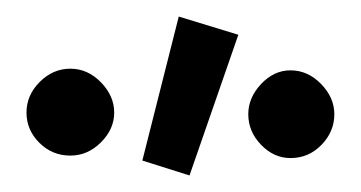

<svg xmlns="http://www.w3.org/2000/svg" viewBox="-20 -650 436 232"><path d="M384 -512Q384 -491 368.5 -475Q353 -459 331 -459Q311 -459 295.5 -475Q280 -491 280 -512Q280 -532 295.5 -548.5Q311 -565 331 -565Q352 -565 368 -548.5Q384 -532 384 -512ZM196 -630 268 -608 209 -438 152 -456ZM65 -462Q43 -462 27.5 -477.5Q12 -493 12 -514Q12 -535 28 -551Q44 -567 65 -567Q86 -567 102 -550.5Q118 -534 118 -514Q118 -494 102 -478Q86 -462 65 -462Z"/></svg>

Font: GFS Neohellenic Rg
Style: Bold
Weight: 700
Designer: Designed by Takis Katsoulidis and George D. Matthiopoulos.
Foundry: Designed by Takis Katsoulidis and George D. Matthiopoulos.
Version: Version 1.0